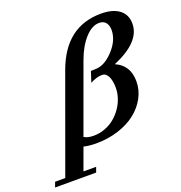

<svg xmlns="http://www.w3.org/2000/svg" viewBox="-252 -773 994 1056"><g transform="rotate(-20 245.0 -245.0)"><path d="M-109.4 161.6 -98.6 131.8H-39.1L164.1 -427.2Q245.6 -650.9 454.1 -650.9Q522.5 -650.9 560.5 -622.1Q598.6 -593.3 598.6 -540.5Q598.6 -433.6 431.2 -363.3Q510.7 -329.1 510.7 -234.9Q510.7 -185.1 486.8 -140.1Q462.9 -95.2 420.9 -61.8Q378.9 -28.3 317.9 -8.5Q256.8 11.2 187 11.2Q146 11.2 114.3 3.4L67.4 131.8H141.6L130.9 161.6ZM277.8 -445.8 132.3 -46.4Q152.8 -33.2 188 -33.2Q222.7 -33.2 254.6 -45.2Q286.6 -57.1 311.3 -77.6Q335.9 -98.1 354.2 -124.5Q372.6 -150.9 382.3 -180.7Q392.1 -210.4 392.1 -240.2Q392.1 -282.2 379.4 -307.1Q366.7 -332 344.7 -332Q313 -332 274.9 -311.5L294.9 -373.5L325.2 -374.5Q377.4 -376.5 428.2 -431.9Q479 -487.3 479 -546.9Q479 -572.8 466.3 -589.6Q453.6 -606.4 426.8 -606.4Q384.8 -606.4 344.5 -562Q304.2 -517.6 277.8 -445.8Z"/></g></svg>

Font: Elstob SemiBold
Style: Italic
Weight: 600
Italic angle: -20°
Designer: Peter S. Baker
Version: Version 1.015